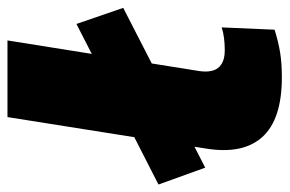

<svg xmlns="http://www.w3.org/2000/svg" viewBox="-176 -598 756 501"><g transform="rotate(-90 201.5 -347.0)"><path d="M251 11Q141 11 95 -40Q49 -91 65 -188L147 -705H347L267 -204Q264 -183 268.5 -168.5Q273 -154 286 -146Q299 -138 321 -138Q338 -138 353.5 -140Q369 -142 381 -146L375 -8Q343 2 315 6.5Q287 11 251 11ZM15 -189 -29 -311 390 -525 432 -403Z"/></g></svg>

Font: Nunito Sans 7pt SemiExpanded Black
Style: Italic
Weight: 900
Width: 6
Italic angle: -9°
Designer: Vernon Adams
Foundry: Vernon Adams
Version: Version 3.101;gftools[0.9.27]